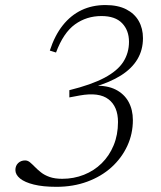

<svg xmlns="http://www.w3.org/2000/svg" viewBox="-20 -712 624 742"><path d="M220.5 -21Q265 -21 304.2 -36.5Q343.5 -52 373 -81Q402.5 -110 419.2 -150.5Q436 -191 436 -240.5Q436 -300 399.5 -328.2Q363 -356.5 288 -343L248 -335.5V-363.5Q333 -384.5 383.8 -411.5Q434.5 -438.5 456.5 -473Q478.5 -507.5 478.5 -550.5Q478.5 -594.5 452 -622.2Q425.5 -650 372 -650Q314.5 -650 269.8 -617.8Q225 -585.5 196.5 -509L172.5 -516.5Q191.5 -575 222.5 -614Q253.5 -653 295 -672.8Q336.5 -692.5 387.5 -692.5Q435.5 -692.5 467.8 -676Q500 -659.5 516.2 -630.8Q532.5 -602 532.5 -564.5Q532.5 -519 511 -483Q489.5 -447 447.5 -420.5Q405.5 -394 342.5 -375.5L344.5 -380.5Q394 -382.5 427 -365.8Q460 -349 476.8 -318.5Q493.5 -288 493.5 -248Q493.5 -194.5 471.8 -147.8Q450 -101 410.8 -65.5Q371.5 -30 317.2 -10Q263 10 198 10Q146 10 110.8 1.2Q75.5 -7.5 57.5 -22.2Q39.5 -37 39.5 -55Q39.5 -71.5 50.2 -81.8Q61 -92 77 -92Q87 -92 95.8 -84.8Q104.5 -77.5 114.8 -67Q125 -56.5 138.5 -45.8Q152 -35 172 -28Q192 -21 220.5 -21Z"/></svg>

Font: Newsreader Light
Style: Italic
Weight: 300
Italic angle: -17°
Designer: Hugues Gentile
Foundry: Production Type
Version: Version 1.003